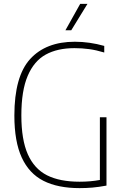

<svg xmlns="http://www.w3.org/2000/svg" viewBox="-20 -964 642 989"><path d="M528.5 -360V-8Q488 -0.5 456.2 2.2Q424.5 5 390 5Q278 5 204 -32.5Q130 -70 92 -152.5Q54 -235 54 -369Q54 -570.5 135.2 -659.8Q216.5 -749 365.5 -749Q441 -749 517 -727.5V-693.5Q476 -706 439.2 -711Q402.5 -716 363.5 -716Q276 -716 215.8 -683Q155.5 -650 122.8 -573.5Q90 -497 90 -369.5Q90 -244.5 123.2 -169.5Q156.5 -94.5 222 -61.2Q287.5 -28 390 -28Q446.5 -28 494.5 -37V-360ZM317 -808 393 -944H430.5L347 -808Z"/></svg>

Font: Encode Sans Semi Condensed Thin
Style: Regular
Weight: 250
Width: 4
Designer: Multiple Designers
Foundry: Impallari Type
Version: Version 2.000